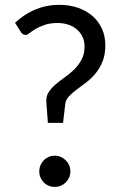

<svg xmlns="http://www.w3.org/2000/svg" viewBox="-20 -744 488 772"><path d="M40.5 -652.5Q56 -667 74.8 -680Q93.5 -693 115.8 -703Q138 -713 163.8 -718.8Q189.5 -724.5 219.5 -724.5Q259 -724.5 292.8 -713Q326.5 -701.5 351 -680.5Q375.5 -659.5 389.5 -629.5Q403.5 -599.5 403.5 -562Q403.5 -524 392.2 -496.5Q381 -469 363.8 -448.2Q346.5 -427.5 326.2 -412.2Q306 -397 288 -383.5Q270 -370 257.2 -356.5Q244.5 -343 242.5 -326.5L233.5 -250H172.5L166.5 -333Q164.5 -355.5 175 -372.2Q185.5 -389 202.5 -403.8Q219.5 -418.5 240 -432.8Q260.5 -447 278.2 -464.5Q296 -482 308 -504.2Q320 -526.5 320 -557.5Q320 -579 311.5 -596.5Q303 -614 288.5 -626.2Q274 -638.5 254.2 -645Q234.5 -651.5 212 -651.5Q181.5 -651.5 159.8 -644Q138 -636.5 123 -627.5Q108 -618.5 98.8 -611Q89.5 -603.5 83.5 -603.5Q71 -603.5 64 -615ZM138 -55Q138 -68 142.8 -79.5Q147.5 -91 155.8 -99.5Q164 -108 175.5 -113Q187 -118 200 -118Q213 -118 224.5 -113Q236 -108 244.5 -99.5Q253 -91 258 -79.5Q263 -68 263 -55Q263 -41.5 258 -30.2Q253 -19 244.5 -10.5Q236 -2 224.5 2.8Q213 7.5 200 7.5Q187 7.5 175.5 2.8Q164 -2 155.8 -10.5Q147.5 -19 142.8 -30.2Q138 -41.5 138 -55Z"/></svg>

Font: Lato-Regular
Style: Regular
Weight: 400
Designer: Lukasz Dziedzic with Adam Twardoch and Botio Nikoltchev
Foundry: tyPoland Lukasz Dziedzic
Version: Version 2.015; 2015-08-06; http://www.latofonts.com/